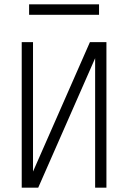

<svg xmlns="http://www.w3.org/2000/svg" viewBox="-20 -864 590 884"><path d="M80 0V-670H132V-74L394 -670H470V0H418V-596L156 0ZM436 -796H114V-844H436Z"/></svg>

Font: Lode Dark Term
Style: Regular
Weight: 400
Monospace: yes
Designer: Belleve Invis
Foundry: Belleve Invis
Version: Version 29.2.0